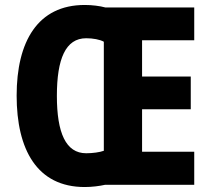

<svg xmlns="http://www.w3.org/2000/svg" viewBox="-20 -795 850 773"><path d="M321 -775C132 -775 47 -628 47 -410C47 -193 129 -42 321 -42C350 -42 381 -46 403 -51H762V-184H552V-355H748V-487H552V-633H762V-765H404C382 -771 351 -775 321 -775ZM327 -641C354 -641 382 -636 398 -627V-188C382 -182 353 -178 327 -178C245 -178 209 -260 209 -409C209 -558 244 -641 327 -641Z"/></svg>

Font: Noto Sans Tamil UI Condensed ExtraBold
Style: Regular
Weight: 800
Width: 3
Designer: Jelle Bosma - Monotype Design Team
Foundry: Monotype Imaging Inc.
Version: Version 2.004